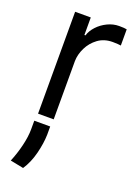

<svg xmlns="http://www.w3.org/2000/svg" viewBox="-157 -619 691 966"><g transform="rotate(20 188.0 -135.5)"><path d="M348 -551.1V-464.5Q341.6 -465.6 330.8 -466.4Q320 -467.3 304 -467.3Q258.5 -467.3 226 -443.4Q193.5 -419.4 176 -383.7Q158.4 -348 157.7 -312.5V0H73.9V-545.5H157.7V-451.7H163.4Q171.2 -478 193 -501.4Q214.8 -524.9 244.9 -539.4Q274.9 -554 306.8 -554Q336.6 -554 348 -551.1ZM153.4 39.8V83.8Q152.3 130.7 138.3 185.9Q124.3 241.1 96.6 282.7L25.6 268.5Q43.7 225.9 55.9 175.8Q68.2 125.7 68.2 85.2V39.8Z"/></g></svg>

Font: Inter UI
Style: Regular
Weight: 400
Designer: Rasmus Andersson
Foundry: rsms
Version: Version 2.2